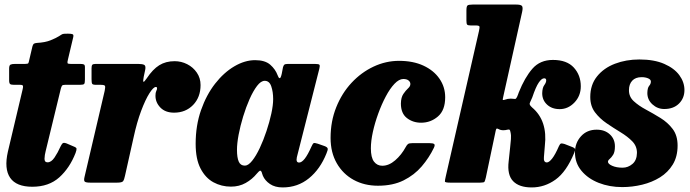

<svg xmlns="http://www.w3.org/2000/svg" viewBox="-20 -800 3022 841"><path d="M45.5 -520H89.5Q102.5 -520 104.2 -523.5Q106 -527 108 -537L122 -596.5Q124.5 -605.5 128 -608.2Q131.5 -611 141.5 -612Q178.5 -614 202.2 -623.8Q226 -633.5 238.5 -641.5Q251 -650 255.2 -651.2Q259.5 -652.5 278 -652.5Q293 -652.5 298.2 -650Q303.5 -647.5 300.5 -636L277.5 -539Q274.5 -527 275.8 -523.5Q277 -520 290 -520H332.5Q343 -520 347.8 -517.5Q352.5 -515 352 -503V-452Q352 -436.5 348.8 -432.5Q345.5 -428.5 330.5 -428.5H265Q254.5 -428.5 251.8 -424.8Q249 -421 246.5 -412L180 -138Q175.5 -121 175 -105Q174.5 -89 188.5 -89Q204.5 -89 218.8 -110Q233 -131 245 -158Q249.5 -167.5 254 -172Q258.5 -176.5 271 -172L302.5 -158.5Q314.5 -154 315.2 -149Q316 -144 311 -130Q285.5 -64.5 239.8 -23.2Q194 18 121.5 18Q51.5 18 24.5 -21.2Q-2.5 -60.5 14.5 -135.5L79 -408Q81.5 -418 80.8 -423.2Q80 -428.5 67.5 -428.5H40.5Q29 -428.5 24.5 -431.8Q20 -435 20 -448.5V-499.5Q20 -514 26.2 -517Q32.5 -520 45.5 -520Z M398.5 -520H585.5Q604 -520 611.8 -515.8Q619.5 -511.5 616 -494L609.5 -463.5Q606 -445 608.2 -442Q610.5 -439 622.5 -456.5Q649 -496.5 677.5 -514.2Q706 -532 745 -532Q774 -532 800 -518.8Q826 -505.5 842.2 -481.8Q858.5 -458 858.5 -427.5Q858.5 -374 825.8 -340.2Q793 -306.5 742.5 -306.5Q704 -306.5 682.2 -329.2Q660.5 -352 661 -381.5Q661 -394.5 664.5 -401.2Q668 -408 668 -413.5Q668 -419 662.5 -419Q652 -419 634.5 -391.5Q617 -364 598.2 -314.2Q579.5 -264.5 565 -197.5L527.5 -30Q524 -13 519.2 -6.5Q514.5 0 493 0H375.5Q356 0 351.2 -4.5Q346.5 -9 350 -24L438.5 -402Q442 -419 439.8 -423.8Q437.5 -428.5 420 -428.5H400Q386.5 -428.5 383.8 -433Q381 -437.5 381 -453V-501Q381 -512 384.2 -516Q387.5 -520 398.5 -520Z M1410 -128Q1382.5 -59 1333.2 -19Q1284 21 1218 21Q1184.5 21 1162.5 6Q1140.5 -9 1131.5 -30Q1129.5 -36 1128.2 -39.5Q1127 -43 1126 -46.5Q1122 -54 1118 -52Q1114 -50 1105 -39.5Q1084.5 -14.5 1056 1.5Q1027.5 17.5 991.5 17.5Q950 17.5 915 -1.5Q880 -20.5 858.5 -61.8Q837 -103 837 -170Q837 -250.5 860.5 -317.5Q884 -384.5 922.2 -433.5Q960.5 -482.5 1006.5 -509.5Q1052.5 -536.5 1097.5 -536.5Q1141 -536.5 1163.8 -516.5Q1186.5 -496.5 1196 -470.5Q1200 -458.5 1204.8 -457.5Q1209.5 -456.5 1214 -476.5L1219.5 -505Q1221.5 -513 1225.2 -516.5Q1229 -520 1241 -520H1360Q1377 -520 1379.5 -515.8Q1382 -511.5 1378.5 -498L1283 -122Q1281.5 -117.5 1280.2 -110.8Q1279 -104 1279 -100.5Q1279 -88 1290 -88Q1301.5 -88 1314.8 -104.8Q1328 -121.5 1344.5 -158.5Q1350 -171 1354 -173Q1358 -175 1372 -170.5L1402 -160Q1413.5 -155.5 1415.2 -149.8Q1417 -144 1410 -128ZM1176.5 -366Q1176.5 -397.5 1168.2 -421.8Q1160 -446 1139.5 -446Q1123 -446 1106 -423.8Q1089 -401.5 1073.2 -366Q1057.5 -330.5 1045 -289.5Q1032.5 -248.5 1025.2 -210Q1018 -171.5 1018 -144Q1018 -109.5 1025.8 -92Q1033.5 -74.5 1052.5 -74.5Q1067.5 -74.5 1084.5 -95.8Q1101.5 -117 1117.8 -151.5Q1134 -186 1147.2 -225.8Q1160.5 -265.5 1168.5 -302.5Q1176.5 -339.5 1176.5 -366Z M1930 -374Q1930 -317 1898.2 -289.8Q1866.5 -262.5 1824.5 -262.5Q1788.5 -262.5 1762.2 -283Q1736 -303.5 1736 -346.5Q1736.5 -373.5 1746.8 -388.5Q1757 -403.5 1767.2 -412.8Q1777.5 -422 1777.5 -432Q1777.5 -441 1769.5 -447.5Q1761.5 -454 1746.5 -454Q1728 -454 1708 -433Q1688 -412 1669.8 -377.5Q1651.5 -343 1636.8 -302.5Q1622 -262 1613.2 -222Q1604.5 -182 1604.5 -150.5Q1604.5 -110 1618.2 -92Q1632 -74 1654.5 -74Q1683.5 -74 1711 -97.8Q1738.5 -121.5 1757.5 -156.5Q1762 -165 1767 -169Q1772 -173 1786 -173H1861.5Q1877 -173 1881.8 -169Q1886.5 -165 1880.5 -152.5Q1859.5 -109 1827.2 -71.2Q1795 -33.5 1748 -10Q1701 13.5 1635.5 13.5Q1576 13.5 1529.2 -12Q1482.5 -37.5 1455.2 -84.8Q1428 -132 1428 -196Q1428 -268.5 1452.8 -330.2Q1477.5 -392 1520 -437.5Q1562.5 -483 1616.2 -508.2Q1670 -533.5 1728 -533.5Q1789.5 -533.5 1834.8 -512.5Q1880 -491.5 1905 -455.2Q1930 -419 1930 -374Z M2495 -130Q2461 -47.5 2413.2 -13.2Q2365.5 21 2309 21Q2254 21 2227.5 -6.5Q2201 -34 2208 -93L2214.5 -154.5Q2216.5 -174.5 2218 -190.8Q2219.5 -207 2216 -221.5Q2214.5 -230 2212 -231.8Q2209.5 -233.5 2203 -232Q2193.5 -229.5 2184.5 -229.5Q2172.5 -229.5 2163 -235Q2157 -238 2155 -236.5Q2153 -235 2151.5 -228.5L2108 -22Q2104.5 -8 2102.2 -4Q2100 0 2083.5 0H1951.5Q1929 0 1928.8 -5Q1928.5 -10 1932.5 -27L2078 -664Q2081.5 -679.5 2080 -684Q2078.5 -688.5 2063.5 -688.5H2041.5Q2029 -688.5 2026 -692.5Q2023 -696.5 2023 -710V-753.5Q2023 -771.5 2027.5 -775.8Q2032 -780 2049.5 -780H2242Q2261 -780 2266.2 -774Q2271.5 -768 2267 -747.5L2185 -379.5Q2182.5 -369.5 2182 -364.8Q2181.5 -360 2190.5 -363Q2203.5 -368 2217.5 -368Q2224 -368 2231 -367Q2236.5 -366 2238.8 -367.2Q2241 -368.5 2245 -376Q2247 -380.5 2248.8 -385.2Q2250.5 -390 2252.5 -395.5Q2278.5 -460.5 2312 -499Q2345.5 -537.5 2402 -537.5Q2463 -537.5 2493.5 -504Q2524 -470.5 2524 -422Q2524 -380 2496.2 -351Q2468.5 -322 2431.5 -322Q2397.5 -322 2376.2 -341.8Q2355 -361.5 2355 -391.5Q2355.5 -415.5 2364 -427Q2372.5 -438.5 2372.5 -448Q2372.5 -457 2363.5 -457Q2352.5 -457 2339.8 -438.2Q2327 -419.5 2311.5 -373.5Q2309.5 -368.5 2307.2 -363.8Q2305 -359 2303 -354.5Q2299 -347.5 2300.5 -342.2Q2302 -337 2310.5 -329.5Q2379.5 -271.5 2366.5 -161L2362.5 -112.5Q2360 -88.5 2375.5 -88.5Q2385 -88.5 2398.5 -105.5Q2412 -122.5 2428.5 -160.5Q2433 -170.5 2438 -171.5Q2443 -172.5 2453.5 -169L2488 -155.5Q2496.5 -152.5 2498.5 -147.5Q2500.5 -142.5 2495 -130Z M2770 -130.5Q2770 -160 2749.5 -181Q2729 -202 2698.5 -220.5Q2668 -239 2637.5 -259.8Q2607 -280.5 2586.2 -308Q2565.5 -335.5 2565.5 -375Q2565.5 -428.5 2595 -465.2Q2624.5 -502 2673.5 -520.8Q2722.5 -539.5 2780.5 -539.5Q2845.5 -539.5 2889.5 -520.2Q2933.5 -501 2955.8 -470.5Q2978 -440 2978 -405.5Q2978 -370 2954 -346.2Q2930 -322.5 2889.5 -322.5Q2860 -322.5 2837.8 -342.8Q2815.5 -363 2815.5 -392.5Q2816 -415.5 2823.5 -424Q2831 -432.5 2831 -443Q2831 -451.5 2819 -456.8Q2807 -462 2790.5 -462Q2763.5 -462 2749.2 -446.5Q2735 -431 2735 -405.5Q2734.5 -376.5 2756 -356.8Q2777.5 -337 2809.2 -320Q2841 -303 2873 -283.2Q2905 -263.5 2926.5 -235Q2948 -206.5 2948 -162.5Q2948 -114 2927 -79.5Q2906 -45 2871 -23.2Q2836 -1.5 2792.8 9Q2749.5 19.5 2705.5 19.5Q2649.5 19.5 2602.5 1Q2555.5 -17.5 2527 -51.8Q2498.5 -86 2498.5 -132.5Q2498.5 -174 2524.8 -203Q2551 -232 2593.5 -232Q2629 -232 2651.2 -211.5Q2673.5 -191 2673.5 -159Q2673.5 -134.5 2665.8 -122.2Q2658 -110 2650.5 -103.8Q2643 -97.5 2643 -91.5Q2643 -82 2661.5 -73.8Q2680 -65.5 2707 -65.5Q2731 -65.5 2750.2 -81.8Q2769.5 -98 2770 -130.5Z"/></svg>

Font: Besley* Narrow Heavy
Style: Italic
Weight: 800
Width: 4
Italic angle: -13°
Designer: Owen Earl
Foundry: indestructible type*
Version: Version 3.000; ttfautohint (v1.8.3)